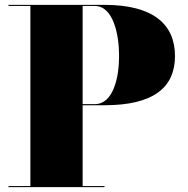

<svg xmlns="http://www.w3.org/2000/svg" viewBox="-20 -770 774 790"><path d="M15 -4.5V0H410V-4.5H320V-337H410C611 -337 700 -409.5 700 -539.5C700 -669.5 611 -750 410 -750H15V-745.5H105V-4.5ZM370 -745.5C446 -745.5 470 -628.5 470 -539.5C470 -450.5 446 -341.5 370 -341.5H320V-745.5Z"/></svg>

Font: Bodoni* 36pt Fatface
Style: Regular
Weight: 900
Version: Version 2.3